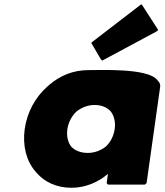

<svg xmlns="http://www.w3.org/2000/svg" viewBox="-20 -867 779 909"><path d="M299 -256C304 -289 320 -318 342 -339C366 -358 396 -370 428 -370C459 -370 485 -360 504 -340C520 -319 528 -290 523 -256C518 -223 504 -195 481 -173C458 -155 428 -143 396 -143C362 -143 335 -154 317 -173C302 -193 294 -222 299 -256ZM738 -454C740 -465 737 -474 730 -482L729 -483L723 -490C676 -545 457 -535 397 -535C327 -535 264 -509 213 -465L212 -464L204 -457C147 -407 108 -335 97 -256C86 -177 105 -105 147 -56L153 -49C191 -5 248 22 319 22C385 22 446 -5 491 -44L485 0L491 7H666L674 0ZM420 -671 412 -664 457 -587 464 -580 721 -718 729 -725 655 -840 649 -847Z"/></svg>

Font: Hussar Woodtype
Style: BlkObl
Weight: 900
Foundry: Cannot Into Space Fonts
Version: Version 1.07